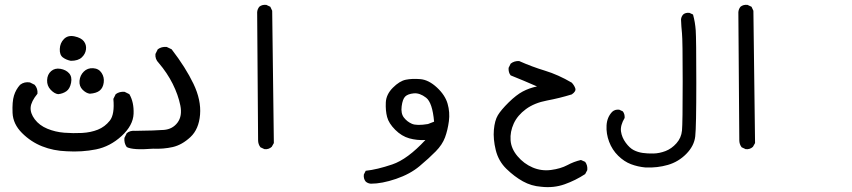

<svg xmlns="http://www.w3.org/2000/svg" viewBox="-20 -451 3540 798"><path d="M256.8 177.7Q202.1 175.8 155.3 157.2Q108.4 138.7 71.3 101.6Q34.2 64.5 32.2 18.1Q30.3 -28.3 38.1 -53.7Q45.9 -79.1 63.5 -98.6Q81.1 -112.3 104.5 -108.4L124 -98.6Q137.7 -83 135.7 -61.5Q109.4 -29.3 107.4 -4.9Q105.5 19.5 124.5 44.9Q143.6 70.3 176.8 84Q210 97.7 247.1 100.6Q284.2 103.5 320.8 101.6Q357.4 99.6 386.7 87.9Q416 76.2 436.5 50.3Q457 24.4 451.2 -40L460.9 -59.6Q476.6 -71.3 498 -69.3L517.6 -59.6Q537.1 -26.4 535.2 22Q533.2 70.3 485.4 114.3Q437.5 158.2 378.9 169.9Q320.3 181.6 256.8 177.7ZM221.7 -59.6Q206.1 -61.5 190.4 -78.1Q174.8 -94.7 175.8 -118.2Q176.8 -141.6 192.4 -155.3Q208 -168.9 231 -165Q253.9 -161.1 267.1 -146.5Q280.3 -131.8 275.4 -106.9Q270.5 -82 255.9 -71.8Q241.2 -61.5 221.7 -59.6ZM353.5 -61.5Q337.9 -63.5 323.2 -78.1Q308.6 -92.8 310.5 -115.2Q312.5 -137.7 328.1 -153.3Q343.8 -168.9 367.2 -167.5Q390.6 -166 402.3 -147.9Q414.1 -129.9 411.1 -107.9Q408.2 -85.9 394.5 -74.7Q380.9 -63.5 353.5 -61.5ZM274.4 -198.2Q254.9 -202.1 241.2 -212.4Q227.5 -222.7 228.5 -247.6Q229.5 -272.5 246.1 -289.1Q262.7 -305.7 290 -299.8Q317.4 -293.9 328.6 -279.3Q339.8 -264.6 337.4 -245.6Q335 -226.6 319.8 -212.4Q304.7 -198.2 274.4 -198.2Z M616.2 167Q532.2 173.8 506.8 160.2Q495.1 144.5 497.1 122.1L506.8 102.5Q520.5 90.8 542 92.8Q626 91.8 661.6 88.9Q697.3 85.9 717.8 58.6Q738.3 31.2 729.5 -12.7Q720.7 -56.6 697.8 -102.5Q674.8 -148.4 639.6 -189.5Q624 -205.1 626 -226.6L635.7 -246.1Q651.4 -257.8 672.9 -255.9L693.4 -246.1Q752 -169.9 784.2 -102.5Q816.4 -35.2 811.5 25.4Q806.6 85.9 771.5 118.7Q736.3 151.4 697.8 160.2Q659.2 168.9 616.2 167Z M1079.1 168.9 1062.5 161.1Q1052.7 148.4 1052.7 131.8L1048.8 -400.4Q1049.8 -413.1 1057.6 -422.9Q1069.3 -432.6 1086.9 -430.7L1103.5 -422.9L1111.3 -406.2L1118.2 143.6L1109.4 159.2Q1096.7 170.9 1079.1 168.9Z M1521.5 312.5Q1508.8 311.5 1500 303.7Q1490.2 292 1492.2 274.4L1500 258.8Q1546.9 253.9 1610.4 232.4Q1673.8 210.9 1748 130.9Q1712.9 132.8 1681.2 124Q1649.4 115.2 1622.6 88.4Q1595.7 61.5 1588.9 35.2Q1582 8.8 1583.5 -24.9Q1585 -58.6 1612.8 -86.4Q1640.6 -114.3 1666.5 -119.6Q1692.4 -125 1727.1 -122.1Q1761.7 -119.1 1795.9 -87.4Q1830.1 -55.7 1840.3 -20Q1850.6 15.6 1845.7 52.7Q1840.8 89.8 1829.6 120.1Q1818.4 150.4 1791 178.2Q1763.7 206.1 1724.1 239.3Q1684.6 272.5 1626 292.5Q1567.4 312.5 1521.5 312.5ZM1758.8 64.5 1784.2 54.7Q1777.3 -24.4 1751 -44.9Q1724.6 -65.4 1699.7 -63Q1674.8 -60.5 1664.1 -49.8Q1653.3 -39.1 1649.4 -9.3Q1645.5 20.5 1658.7 37.6Q1671.9 54.7 1691.9 63.5Q1711.9 72.3 1758.8 64.5Z M2229.5 325.2Q2188.5 322.3 2153.3 302.7Q2118.2 283.2 2085 251Q2051.8 218.8 2040.5 172.9Q2029.3 127 2032.7 88.4Q2036.1 49.8 2049.3 27.8Q2062.5 5.9 2094.2 -25.4Q2126 -56.6 2152.8 -70.8Q2179.7 -85 2211.9 -91.8Q2183.6 -104.5 2156.2 -115.7Q2128.9 -127 2102.5 -137.7Q2092.8 -149.4 2093.8 -168.9L2102.5 -186.5Q2117.2 -198.2 2137.7 -197.3Q2190.4 -173.8 2245.1 -157.2Q2299.8 -140.6 2356.4 -107.4Q2367.2 -95.7 2371.1 -83.5Q2375 -71.3 2356.4 -58.6Q2305.7 -43 2253.4 -33.2Q2201.2 -23.4 2166 2.4Q2130.9 28.3 2115.2 62.5Q2099.6 96.7 2102.1 131.8Q2104.5 167 2130.9 198.2Q2157.2 229.5 2193.8 245.1Q2230.5 260.7 2270.5 255.4Q2310.5 250 2337.9 235.4Q2365.2 220.7 2394.5 213.9L2412.1 221.7Q2422.9 236.3 2420.9 255.9L2412.1 272.5Q2372.1 298.8 2326.7 314.9Q2281.2 331.1 2229.5 325.2Z M2663.1 245.1Q2630.9 242.2 2602.5 231.4Q2574.2 220.7 2549.3 196.3Q2524.4 171.9 2511.7 138.2Q2499 104.5 2501 70.3Q2502.9 36.1 2524.4 13.7Q2536.1 2.9 2553.7 4.9L2568.4 11.7Q2577.1 22.5 2576.2 39.1Q2557.6 70.3 2561 95.2Q2564.5 120.1 2580.6 142.1Q2596.7 164.1 2613.8 172.9Q2630.9 181.6 2650.9 184.6Q2670.9 187.5 2695.8 187Q2720.7 186.5 2746.1 176.8Q2771.5 167 2791.5 144.5Q2811.5 122.1 2814.5 91.8Q2817.4 61.5 2817.4 -111.3Q2817.4 -284.2 2814.5 -312.5Q2811.5 -340.8 2810.5 -370.1Q2811.5 -381.8 2819.3 -390.6Q2829.1 -399.4 2845.7 -397.5L2860.4 -390.6Q2869.1 -359.4 2871.6 -324.7Q2874 -290 2874 -106.9Q2874 76.2 2869.6 115.7Q2865.2 155.3 2832.5 188.5Q2799.8 221.7 2755.9 234.4Q2711.9 247.1 2663.1 245.1Z M3079.1 168.9 3062.5 161.1Q3052.7 148.4 3052.7 131.8L3048.8 -400.4Q3049.8 -413.1 3057.6 -422.9Q3069.3 -432.6 3086.9 -430.7L3103.5 -422.9L3111.3 -406.2L3118.2 143.6L3109.4 159.2Q3096.7 170.9 3079.1 168.9Z"/></svg>

Font: NaikaiFont
Style: Regular
Weight: 400
Version: Version 1.67